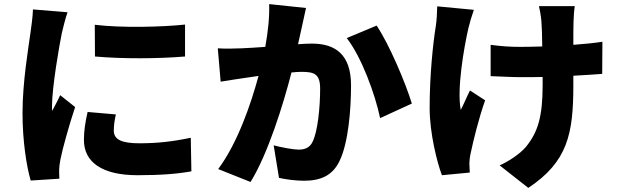

<svg xmlns="http://www.w3.org/2000/svg" viewBox="-20 -834 3040 938"><path d="M443 -713 444 -558C578 -546 753 -547 884 -558V-714C772 -702 574 -697 443 -713ZM546 -275 408 -287C396 -235 390 -193 390 -150C390 -43 477 22 652 22C770 22 849 15 915 3L912 -161C821 -142 749 -134 660 -134C578 -134 536 -151 536 -195C536 -221 539 -243 546 -275ZM310 -774 141 -788C140 -750 133 -705 129 -675C119 -601 90 -434 90 -281C90 -145 110 -19 130 48L270 39C269 23 269 5 269 -6C269 -15 272 -39 275 -54C286 -110 317 -220 347 -311L274 -369C261 -340 249 -320 235 -292C234 -296 234 -312 234 -315C234 -408 271 -620 282 -672C286 -690 301 -751 310 -774Z M1475 -795 1295 -814C1297 -752 1290 -683 1276 -605C1231 -602 1190 -599 1161 -598C1121 -597 1083 -595 1044 -598L1058 -435C1091 -441 1149 -449 1181 -454C1195 -456 1217 -459 1243 -463C1206 -326 1141 -136 1046 -8L1204 55C1289 -82 1364 -324 1404 -480C1424 -482 1440 -483 1452 -483C1514 -483 1544 -474 1544 -401C1544 -308 1532 -191 1507 -141C1494 -114 1471 -103 1439 -103C1414 -103 1354 -114 1317 -124L1343 35C1379 43 1426 49 1465 49C1546 49 1605 24 1639 -48C1682 -136 1695 -300 1695 -417C1695 -567 1619 -621 1504 -621C1486 -621 1463 -620 1436 -618C1442 -644 1448 -672 1454 -699C1460 -727 1468 -765 1475 -795ZM1820 -709 1674 -648C1746 -556 1813 -373 1837 -257L1992 -328C1963 -425 1881 -619 1820 -709Z M2788 -804H2613C2617 -788 2623 -755 2625 -730C2627 -703 2629 -657 2629 -607C2593 -606 2557 -605 2523 -605C2470 -605 2429 -608 2377 -615V-462C2430 -460 2486 -457 2527 -457C2561 -457 2596 -457 2631 -458V-419C2631 -264 2608 -188 2549 -116C2519 -81 2464 -45 2421 -26L2561 84C2753 -44 2781 -179 2781 -418V-464C2835 -467 2884 -470 2922 -473L2923 -630C2885 -624 2835 -619 2781 -615C2781 -665 2781 -710 2782 -730C2783 -753 2784 -779 2788 -804ZM2295 -786 2116 -803C2115 -774 2114 -736 2109 -706C2096 -625 2079 -471 2079 -306C2079 -183 2116 -38 2139 22L2275 9C2274 -7 2273 -26 2273 -37C2273 -48 2276 -72 2280 -88C2293 -149 2317 -249 2350 -344L2276 -392C2261 -363 2244 -321 2231 -297C2211 -398 2247 -603 2268 -695C2273 -717 2285 -758 2295 -786Z"/></svg>

Font: Noto Sans JP Black
Style: Regular
Weight: 900
Designer: Ryoko NISHIZUKA 西塚涼子 (kana, bopomofo & ideographs); Paul D. Hunt (Latin, Greek & Cyrillic); Sandoll Communications 산돌커뮤니
Foundry: Adobe
Version: Version 2.002;hotconv 1.0.116;makeotfexe 2.5.65601